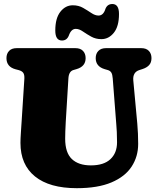

<svg xmlns="http://www.w3.org/2000/svg" viewBox="-20 -946 802 981"><path d="M574 -313 556 -545Q554.5 -565.5 548.8 -575Q543 -584.5 531 -588L515.5 -592.5Q469 -606 469 -649Q469 -672 482.8 -686Q496.5 -700 521.5 -700H702Q727 -700 740.5 -686Q754 -672 754 -649Q754 -626.5 741.8 -613.2Q729.5 -600 707.5 -593L692 -588Q657.5 -577 661 -535.5L681.5 -314Q686 -263 686 -211Q686 -146 652.5 -94.8Q619 -43.5 549.5 -14Q480 15.5 372.5 15.5Q233 15.5 158.8 -44.5Q84.5 -104.5 84.5 -216Q84.5 -235.5 86.8 -269.8Q89 -304 91 -333.5L104.5 -544Q105.5 -563.5 99.2 -573.2Q93 -583 75 -588L59.5 -592Q13 -604.5 13 -649Q13 -672 26.5 -686Q40 -700 65 -700H365.5Q390.5 -700 404 -686Q417.5 -672 417.5 -649Q417.5 -606.5 371.5 -593L354.5 -588Q331.5 -581 329.5 -545L316 -324Q313 -270.5 313 -237.5Q313 -166 347 -133.5Q381 -101 444.5 -101Q510.5 -101 544.2 -132.8Q578 -164.5 578 -219Q578 -251 576.8 -271.8Q575.5 -292.5 574 -313ZM498 -746Q469 -746 445.8 -759Q422.5 -772 403.5 -785.2Q384.5 -798.5 367 -798.5Q343.5 -798.5 331.5 -764Q321.5 -739 296.5 -739Q262.5 -739 262.5 -790Q262.5 -853 288.5 -886Q314.5 -919 352 -919Q381.5 -919 404.5 -905.8Q427.5 -892.5 446.8 -879.5Q466 -866.5 483.5 -866.5Q508.5 -866.5 519 -901.5Q529 -925.5 554 -925.5Q588 -925.5 588 -874.5Q588 -811.5 561.8 -778.8Q535.5 -746 498 -746Z"/></svg>

Font: Fraunces 72pt S100 Black
Style: Regular
Weight: 900
Version: Version 1.000; ttfautohint (v1.8.3)